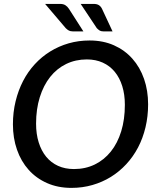

<svg xmlns="http://www.w3.org/2000/svg" viewBox="-20 -930 790 958"><path d="M44.5 0ZM719 -409.5Q719 -349.5 706 -295Q693 -240.5 668.8 -194.2Q644.5 -148 610 -110.8Q575.5 -73.5 533 -47.2Q490.5 -21 441 -6.8Q391.5 7.5 336.5 7.5Q269 7.5 214.8 -16.5Q160.5 -40.5 122.8 -82.8Q85 -125 64.8 -183Q44.5 -241 44.5 -309.5Q44.5 -370 57.8 -424.5Q71 -479 95 -525.5Q119 -572 153.5 -609.5Q188 -647 230.5 -673.2Q273 -699.5 322.5 -713.8Q372 -728 427 -728Q494.5 -728 548.5 -704Q602.5 -680 640.5 -637.2Q678.5 -594.5 698.8 -536.2Q719 -478 719 -409.5ZM603 -407Q603 -458.5 590 -500.2Q577 -542 552.5 -571.8Q528 -601.5 492.8 -617.5Q457.5 -633.5 413.5 -633.5Q357 -633.5 310.2 -610.8Q263.5 -588 230.2 -546Q197 -504 178.5 -444.8Q160 -385.5 160 -313Q160 -261.5 173 -219.8Q186 -178 210.2 -148.2Q234.5 -118.5 269.5 -102.5Q304.5 -86.5 349 -86.5Q406 -86.5 452.8 -109.2Q499.5 -132 533 -173.8Q566.5 -215.5 584.8 -274.8Q603 -334 603 -407ZM447 -910.5Q464 -910.5 473.8 -904Q483.5 -897.5 489 -886L541.5 -773.5H495Q483.5 -773.5 477 -777.8Q470.5 -782 463 -789.5L382.5 -910.5ZM279.5 -910.5Q296 -910.5 306.2 -904Q316.5 -897.5 324 -886L396 -773.5H342.5Q331.5 -773.5 323.8 -777.5Q316 -781.5 308 -789.5L205 -910.5Z"/></svg>

Font: Lato Semibold
Style: Italic
Weight: 600
Italic angle: -7°
Designer: Lukasz Dziedzic
Foundry: tyPoland Lukasz Dziedzic
Version: Version 2.006; 2014-01-15